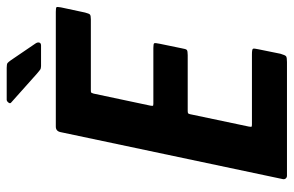

<svg xmlns="http://www.w3.org/2000/svg" viewBox="-168 -688 856 559"><g transform="rotate(-90 259.5 -408.0)"><path d="M28 0Q23 0 20 -3.5Q17 -7 18 -12L155 -660Q158 -673 171 -673H505Q517 -673 518.5 -671Q520 -669 518 -658L503 -588Q500 -576 497 -573.5Q494 -571 483 -571H277Q271 -571 270 -570Q269 -569 267 -563L232 -398Q231 -392 231.5 -390.5Q232 -389 238 -389H400Q412 -389 413.5 -386.5Q415 -384 412 -370L399 -307Q397 -294 394 -291.5Q391 -289 379 -289H217Q212 -289 210 -288Q208 -287 207 -282L171 -111Q170 -105 170.5 -103.5Q171 -102 177 -102H381Q396 -102 397.5 -99Q399 -96 396 -83L383 -19Q379 -5 375.5 -2.5Q372 0 359 0ZM347 -716Q340 -716 336 -719Q332 -722 325 -728L241 -803Q237 -806 241 -811Q245 -816 249 -816H342Q353 -816 356 -813.5Q359 -811 364 -804L413 -732Q417 -726 415.5 -721Q414 -716 407 -716Z"/></g></svg>

Font: Glory
Style: Bold Italic
Weight: 700
Italic angle: -12°
Version: Version 1.011